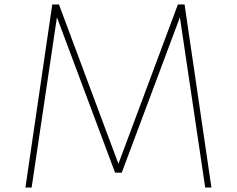

<svg xmlns="http://www.w3.org/2000/svg" viewBox="-20 -845 1067 865"><path d="M94.5 0H122.5L236.5 -767L498.5 -67H528.5L790.5 -767L904.5 0H932.5L811.5 -825H781.5L513.5 -107L245.5 -825H215.5Z"/></svg>

Font: Spartan Thin
Style: Regular
Weight: 100
Designer: Matt Bailey, Mirko Velimirovic
Foundry: Matt Bailey
Version: Version 1.003; ttfautohint (v1.8.3)